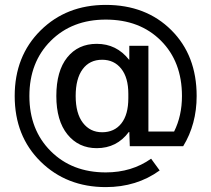

<svg xmlns="http://www.w3.org/2000/svg" viewBox="-20 -652 863 784"><path d="M508 -113H506Q457 -47 375 -47Q301 -47 255.5 -103Q210 -159 210 -260Q210 -362 254.5 -417.5Q299 -473 375 -473Q456 -473 507 -408H508V-465H586V-115H691Q723 -179 723 -260Q723 -400 637 -486Q551 -572 412 -572Q274 -572 187 -485Q100 -398 100 -260Q100 -122 187 -35Q274 52 412 52Q518 52 597 -4L632 44Q538 112 412 112Q252 112 146 8Q40 -96 40 -260Q40 -423 145.5 -527.5Q251 -632 412 -632Q576 -632 679.5 -529Q783 -426 783 -260Q783 -145 728 -55H510ZM397 -112Q447 -112 475.5 -148Q504 -184 504 -251V-269Q504 -335 475 -371.5Q446 -408 397 -408Q346 -408 317.5 -369.5Q289 -331 289 -260Q289 -189 318.5 -150.5Q348 -112 397 -112Z"/></svg>

Font: Mplus 1p
Style: Regular
Weight: 400
Version: Version 1.061